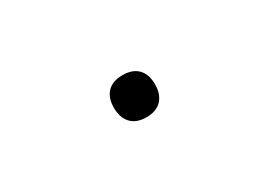

<svg xmlns="http://www.w3.org/2000/svg" viewBox="-13 -659 726 518"><g transform="rotate(-30 350.0 -399.5)"><path d="M350 -334Q319 -334 302.5 -351.5Q286 -369 286 -400Q286 -431 302.5 -448Q319 -465 350 -465Q381 -465 397.5 -448Q414 -431 414 -400Q414 -369 397.5 -351.5Q381 -334 350 -334Z"/></g></svg>

Font: Martian Mono ExtraLight
Style: Regular
Weight: 200
Monospace: yes
Designer: Roman Shamin
Foundry: Evil Martians
Version: Version 1.000; ttfautohint (v1.8.4.7-5d5b)